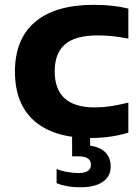

<svg xmlns="http://www.w3.org/2000/svg" viewBox="-20 -576 596 816"><path d="M365.5 10.5Q209 10.5 126.2 -61.8Q43.5 -134 43.5 -272Q43.5 -410 129.2 -482.8Q215 -555.5 379.5 -555.5Q461 -555.5 525.5 -539.5V-412Q491 -418.5 460.5 -422Q430 -425.5 395.5 -425.5Q300.5 -425.5 256.5 -387.8Q212.5 -350 212.5 -272.5Q212.5 -119.5 382.5 -119.5Q415 -119.5 447.8 -124.2Q480.5 -129 525.5 -140V-12.5Q493 -2 452 4.2Q411 10.5 365.5 10.5ZM320.5 220Q263 220 220.5 202.5V142Q241.5 151 267.2 155.2Q293 159.5 313 159.5Q366.5 159.5 366.5 124Q366.5 88.5 313.5 88.5H286.5V-10H363V43Q407.5 49.5 429 72.8Q450.5 96 450.5 131.5Q450.5 173 417.2 196.5Q384 220 320.5 220Z"/></svg>

Font: Encode Sans Expanded
Style: Bold
Weight: 700
Width: 7
Designer: Multiple Designers
Foundry: Impallari Type
Version: Version 3.000; ttfautohint (v1.8.3) -l 8 -r 50 -G 200 -x 14 